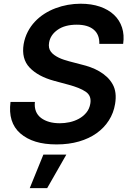

<svg xmlns="http://www.w3.org/2000/svg" viewBox="-20 -757 689 1021"><path d="M35.9 -214.8H165.5Q159.8 -159.1 198.5 -129.6Q236.2 -101.6 298.3 -101.6Q323.5 -101.6 350 -107.2Q376.4 -112.9 399.3 -125.4Q422.2 -137.8 438.7 -157.5Q455.3 -177.2 460.2 -205.3Q467.7 -247.9 435.4 -269.5Q419 -280.5 396.8 -289.4Q374.6 -298.3 345.9 -306.1L267 -327.4Q182.2 -350.5 137.4 -397.7Q93 -444.6 105.8 -522.7Q112.2 -558.2 127.7 -588.1Q143.1 -617.9 165.5 -641.7Q187.9 -665.5 215.7 -683.4Q243.6 -701.3 275.2 -713.2Q306.8 -725.1 340.6 -731.2Q374.3 -737.2 408.4 -737.2Q466.6 -737.2 511.7 -721.6Q556.8 -706 586.5 -677.9Q616.1 -649.9 628.9 -610.6Q641.7 -571.4 634.9 -523.8H508.2Q509.6 -573.2 478.3 -599.4Q447.1 -625.7 388.1 -625.7Q356.9 -625.7 331.9 -619.1Q306.8 -612.6 287.3 -599.1Q248.2 -572.1 241.1 -530.9Q235.8 -500.7 251.1 -481.2Q258.5 -471.6 269.4 -464Q280.2 -456.3 293 -450.1Q305.8 -443.9 320 -439.3Q334.2 -434.7 348.4 -430.8L413.7 -413.7Q437.9 -408 461.8 -399.3Q485.8 -390.6 507.6 -378Q529.5 -365.4 547.8 -348.5Q566.1 -331.7 578.8 -309.3Q602.6 -267.4 592 -204.2Q584.2 -156.2 558.9 -116.7Q533.7 -77.1 493.8 -48.7Q453.8 -20.2 400 -4.6Q346.2 11 280.9 11Q217 11 169.6 -3.6Q122.2 -18.1 87.7 -47.9Q21.7 -105.8 35.9 -214.8ZM210.6 65.3H332.7L230.8 243.6H138.1Z"/></svg>

Font: Inter P Semi Bold
Style: Italic
Weight: 600
Italic angle: 9.39999°
Designer: Rasmus Andersson
Foundry: rsms
Version: Version 3.018;git-588b23468